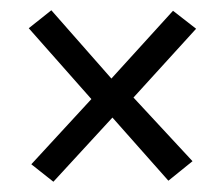

<svg xmlns="http://www.w3.org/2000/svg" viewBox="-20 -389 435 374"><path d="M158 -196 36 -334 80 -369 197 -236 317 -368 362 -333 240 -199 355 -75 308 -37 199 -160 84 -35 41 -69Z"/></svg>

Font: Genos Medium
Style: Italic
Weight: 500
Italic angle: -8°
Designer: Robert E. Leuschke
Foundry: Robert E. Leuschke
Version: Version 1.010